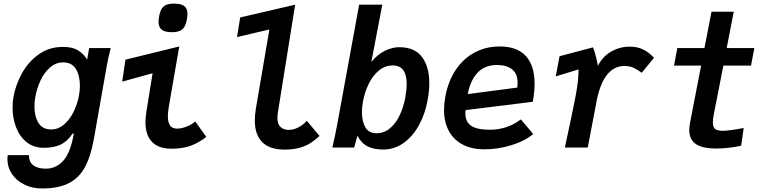

<svg xmlns="http://www.w3.org/2000/svg" viewBox="-20 -816 4240 1062"><path d="M21 63.5Q21 53.5 22.5 42H141Q139 79.5 164.2 98.2Q189.5 117 233 117Q289.5 117 329.5 73.5Q369.5 30 388.5 -77H381.5Q352 -33.5 314.8 -16Q277.5 1.5 223 1.5Q165.5 1.5 126.5 -30.2Q87.5 -62 68.5 -113Q49.5 -164 49.5 -221.5Q49.5 -253 54.5 -280Q66.5 -347 101.5 -410.5Q136.5 -474 194.2 -515.2Q252 -556.5 327 -556.5Q380 -556.5 409 -539Q438 -521.5 455 -497Q459 -491 462 -485.5L473 -550H592.5Q580 -502.5 571.5 -457L499.5 -49Q482 50 449 109.8Q416 169.5 359 198Q302 226.5 212.5 226.5Q158.5 226.5 114.8 205Q71 183.5 46 146.2Q21 109 21 63.5ZM417 -288Q422 -317 422 -341.5Q422 -398 399.5 -434.5Q377 -471 330 -471Q288.5 -471 256.2 -442.5Q224 -414 203.8 -370.2Q183.5 -326.5 175.5 -280Q170.5 -251 170.5 -227Q170.5 -172 192.8 -136Q215 -100 263 -100Q302.5 -100 334.8 -128Q367 -156 387.8 -199Q408.5 -242 417 -288Z M784.5 -140.5Q784.5 -163 789.5 -197L824 -411L656 -364.5L674 -486L971.5 -559L914 -227.5Q908.5 -196 908.5 -171.5Q908.5 -139.5 920.5 -122Q932.5 -104.5 960 -104.5Q981.5 -104.5 1010.2 -115Q1039 -125.5 1060 -144L1121 -59Q1085 -29.5 1039.5 -11.5Q994 6.5 929.5 6.5Q857 6.5 820.8 -31.2Q784.5 -69 784.5 -140.5ZM857 -695.5Q857 -708.5 860 -725Q865 -752 874.2 -767.2Q883.5 -782.5 899.8 -789.2Q916 -796 944 -796Q982.5 -796 999.8 -782.2Q1017 -768.5 1017 -738.5Q1017 -727.5 1013.5 -707.5Q1008.5 -681.5 999.5 -666.8Q990.5 -652 974 -645Q957.5 -638 929.5 -638Q891.5 -638 874.2 -652Q857 -666 857 -695.5Z M1389.5 -149.5Q1389.5 -180.5 1395.5 -216.5L1470 -653L1291 -611L1308.5 -719.5L1612.5 -790L1517 -193.5Q1514.5 -176 1514.5 -165Q1514.5 -129 1532 -113.2Q1549.5 -97.5 1578.5 -97.5Q1602.5 -97.5 1629.2 -110.8Q1656 -124 1677 -148L1747.5 -64Q1742.5 -60 1739 -56.5Q1717 -37.5 1696 -23.8Q1675 -10 1639.2 0.8Q1603.5 11.5 1554 11.5Q1472.5 11.5 1431 -29.2Q1389.5 -70 1389.5 -149.5Z M1957 -65.5 1939 0H1818.5Q1835.5 -74 1845 -126.5L1966.5 -790H2094.5L2034 -473.5Q2069 -516 2110 -535.5Q2151 -555 2188 -555Q2274 -555 2314.2 -500.8Q2354.5 -446.5 2354.5 -356Q2354.5 -310 2344.5 -258.5Q2332 -188.5 2299.2 -127Q2266.5 -65.5 2215.2 -27.2Q2164 11 2098.5 11Q2049 11 2014.2 -5.8Q1979.5 -22.5 1957 -65.5ZM2221 -272.5Q2229.5 -318.5 2229.5 -351Q2229.5 -454 2152.5 -454Q2110 -454 2076 -426Q2042 -398 2019.5 -352.2Q1997 -306.5 1987.5 -253.5Q1982 -225 1982 -195.5Q1982 -145 2000.8 -112Q2019.5 -79 2062.5 -79Q2107 -79 2140.2 -109Q2173.5 -139 2193 -183.2Q2212.5 -227.5 2221 -272.5Z M2436 -209Q2436 -241 2443 -280.5Q2458.5 -365.5 2500 -428.2Q2541.5 -491 2604.2 -525Q2667 -559 2744 -559Q2840.5 -559 2888.8 -506Q2937 -453 2937 -352.5Q2937 -308.5 2927 -253L2555 -207Q2554 -195 2554 -189.5Q2554 -142 2586 -120.2Q2618 -98.5 2689.5 -98.5Q2785.5 -98.5 2861 -155.5L2929.5 -74.5Q2878.5 -33.5 2805.2 -11.8Q2732 10 2658 10Q2591.5 10 2541.5 -15.2Q2491.5 -40.5 2463.8 -89.8Q2436 -139 2436 -209ZM2843 -358Q2843 -409 2812 -432.8Q2781 -456.5 2729.5 -456.5Q2662 -456.5 2622 -414.5Q2582 -372.5 2567 -295.5L2841 -331.5Q2843 -344 2843 -358Z M3126.5 -103.5Q3155 -236 3165.5 -293.5Q3180 -371.5 3180 -432L3054 -393.5L3075 -505L3260 -554Q3274 -520 3287.5 -452Q3313 -504 3361 -531Q3409 -558 3462 -558Q3507.5 -558 3540 -541Q3572.5 -524 3597.5 -496L3529.5 -413.5Q3507 -430.5 3484.8 -440.8Q3462.5 -451 3433.5 -451Q3375.5 -451 3336.8 -401.2Q3298 -351.5 3280 -256.5L3231 0H3104.5Q3113 -42.5 3126.5 -103.5Z M3792.5 -96Q3792.5 -113 3796.5 -135.5L3858 -453H3708L3726.5 -550H3876.5L3915.5 -751H4038.5L3999.5 -550H4152.5L4134 -453H3981L3927.5 -179.5Q3923 -155.5 3923 -139.5Q3923 -112.5 3935.8 -102.5Q3948.5 -92.5 3976.5 -92.5Q4012.5 -92.5 4093.5 -108L4079.5 -10Q4007 5.5 3943.5 5.5Q3863 5.5 3827.8 -20.2Q3792.5 -46 3792.5 -96Z"/></svg>

Font: JuliaMono BoldItalic
Style: Regular
Weight: 700
Italic angle: -9°
Monospace: yes
Designer: cormullion
Foundry: corm
Version: Version 0.049; ttfautohint (v1.8.4)